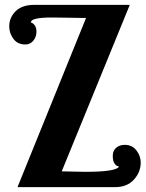

<svg xmlns="http://www.w3.org/2000/svg" viewBox="-20 -770 599 790"><path d="M18 -661Q18 -698 44.5 -724Q71 -750 121 -750H514L234 -65Q246 -65 280 -64Q314 -63 331 -63Q459 -63 470 -85Q461 -85 452.5 -95.5Q444 -106 444 -128Q444 -151 458.5 -162.5Q473 -174 493 -174Q524 -174 541.5 -151Q559 -128 559 -101Q559 -62 531 -31Q503 0 453 0H52L334 -696Q325 -696 269 -697Q213 -698 194 -698Q107 -698 107 -678Q130 -669 130 -639Q130 -619 117.5 -603Q105 -587 84 -587Q52 -587 35 -610.5Q18 -634 18 -661Z"/></svg>

Font: Lobster Two
Style: Bold
Weight: 700
Designer: Pablo Impallari
Foundry: Pablo Impallari. www.impallari.com
Version: Version 1.006